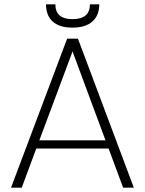

<svg xmlns="http://www.w3.org/2000/svg" viewBox="-20 -864 667 884"><path d="M546.9 0 480 -180.2H147L80.1 0H30.8L289.1 -686H338.9L596.2 0ZM465.8 -217.8 314 -627 161.1 -217.8ZM191.9 -844.2H234.9Q234.9 -775.9 314 -775.9Q394 -775.9 394 -844.2H437Q437 -793 405.3 -764.9Q373.5 -736.8 314 -736.8Q253.9 -736.8 222.9 -764.6Q191.9 -792.5 191.9 -844.2Z"/></svg>

Font: SVN-Poppins ExtraLight
Style: Regular
Weight: 200
Designer: Ninad Kale (Devanagari), Jonny Pinhorn (Latin)
Foundry: Indian Type Foundry
Version: Version 3.002 2017